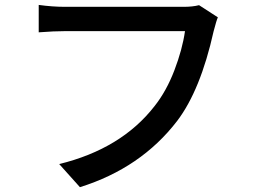

<svg xmlns="http://www.w3.org/2000/svg" viewBox="-20 -736 1040 787"><path d="M795.9 -714.8 873 -665Q867.2 -652.3 855.5 -607.4Q801.8 -366.2 706.1 -240.2Q557.6 -46.9 307.6 31.2L222.7 -63.5Q477.5 -126 613.3 -300.8Q662.1 -362.3 694.8 -447.8Q727.5 -533.2 738.3 -608.4H247.1Q202.1 -608.4 138.7 -603.5V-715.8Q195.3 -708 247.1 -708H732.4Q769.5 -708 795.9 -714.8Z"/></svg>

Font: Gen Shin Gothic Medium
Style: Regular
Weight: 500
Designer: [Source Han Sans]
Ryoko NISHIZUKA  (kana & ideographs); Paul D. Hunt (Latin, Greek & Cyrillic); Wenlong ZHANG  (bopomofo
Version: Version 1.002.20150607